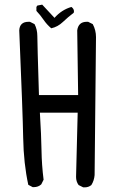

<svg xmlns="http://www.w3.org/2000/svg" viewBox="-20 -813 540 828"><path d="M345 -5H339L319 -15Q308 -30 308 -50L315 -327H152Q158 -229 159 -165Q160 -101 168 -38L158 -18Q145 -6 126 -6H121L102 -16Q82 -108 80 -217.5Q78 -327 63 -682Q65 -719 103 -719H109L129 -709Q141 -686 141 -657.5Q141 -629 148 -403H317L313 -682Q318 -719 354 -719H360L380 -709Q394 -683 394 -653L388 -58Q386 -34 374 -15Q362 -5 345 -5ZM201 -691Q182 -707 168 -727.5Q154 -748 137 -766V-783L141 -789L162 -793L215 -736Q246 -771 288 -783Q299 -775 299 -764L298 -758Q274 -740 251.5 -718.5Q229 -697 201 -691Z"/></svg>

Font: Xiaolai Mono SC
Style: Regular
Weight: 400
Monospace: yes
Designer: LXGW / Nozomi Seto
Version: Version 3.113;September 30, 2024